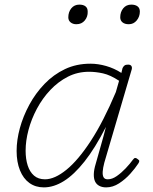

<svg xmlns="http://www.w3.org/2000/svg" viewBox="-20 -795 662 832"><path d="M170 17Q134 17 107.5 -2Q81 -21 66.5 -57Q52 -93 52 -141Q52 -188 66 -239.5Q80 -291 107 -341Q134 -391 173 -431.5Q212 -472 261.5 -495.5Q311 -519 372 -519Q405 -519 440 -509Q475 -499 506 -479L511 -500Q515 -508 520 -511.5Q525 -515 535 -515Q545 -515 549 -509.5Q553 -504 551 -495L432 -90Q426 -67 425 -51Q424 -35 429 -26.5Q434 -18 447 -18Q466 -18 486 -32Q506 -46 524.5 -65.5Q543 -85 556 -103Q561 -110 565.5 -110.5Q570 -111 576 -106Q584 -101 583.5 -96.5Q583 -92 579 -86Q566 -66 544.5 -42Q523 -18 496 -0.5Q469 17 440 17Q423 17 410.5 10.5Q398 4 392 -8.5Q386 -21 386.5 -40.5Q387 -60 395 -86Q406 -126 417.5 -165.5Q429 -205 439 -245Q392 -153 346.5 -95.5Q301 -38 257 -10.5Q213 17 170 17ZM91 -142Q91 -106 100 -78Q109 -50 127.5 -34Q146 -18 175 -18Q217 -18 268 -59.5Q319 -101 373.5 -184.5Q428 -268 482 -396L496 -445Q458 -470 426.5 -477Q395 -484 366 -484Q316 -484 274 -462.5Q232 -441 198 -405Q164 -369 140 -324Q116 -279 103.5 -232Q91 -185 91 -142ZM311 -690Q296 -690 286 -698Q276 -706 276 -720Q276 -743 289 -759Q302 -775 324 -775Q341 -775 350.5 -767.5Q360 -760 360 -745Q361 -723 347.5 -706.5Q334 -690 311 -690ZM538 -690Q521 -690 511 -698Q501 -706 501 -720Q501 -743 514 -759Q527 -775 549 -775Q566 -775 576 -767.5Q586 -760 586 -745Q586 -723 572.5 -706.5Q559 -690 538 -690Z"/></svg>

Font: Playwrite AU QLD Thin
Style: Regular
Weight: 250
Designer: Veronika Burian, José Scaglione
Foundry: TypeTogether
Version: Version 1.002